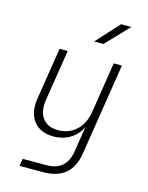

<svg xmlns="http://www.w3.org/2000/svg" viewBox="-139 -871 878 1136"><g transform="rotate(15 300.0 -302.5)"><path d="M94 180 102 135H247Q367 135 387 15L397 -50L412 -144Q390 -96 345.5 -68Q301 -40 242 -40Q161 -40 120.5 -92.5Q80 -145 94 -233L144 -550H194L145 -240Q133 -166 164 -124.5Q195 -83 259 -83Q325 -83 370.5 -125Q416 -167 427 -240L476 -550H526L437 15Q410 180 239 180ZM330 -645 458 -785H521L387 -645Z"/></g></svg>

Font: JetBrains Mono NL Thin
Style: Italic
Weight: 100
Italic angle: -9°
Monospace: yes
Designer: Philipp Nurullin, Konstantin Bulenkov
Foundry: JetBrains
Version: Version 2.305; ttfautohint (v1.8.4.7-5d5b)